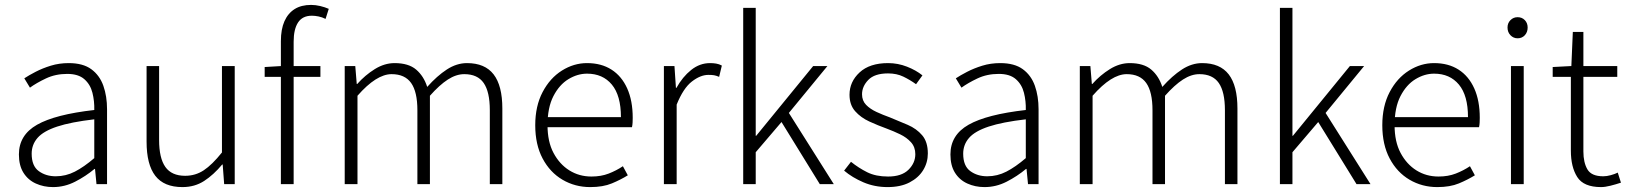

<svg xmlns="http://www.w3.org/2000/svg" viewBox="-20 -750 6633 782"><path d="M196 12Q158 12 126 -2.5Q94 -17 75.5 -46.5Q57 -76 57 -121Q57 -200 131 -242Q205 -284 364 -302Q365 -338 356.5 -372Q348 -406 323.5 -427.5Q299 -449 254 -449Q206 -449 167 -430.5Q128 -412 102 -393L79 -431Q97 -443 125 -457.5Q153 -472 187 -482.5Q221 -493 260 -493Q318 -493 352 -468Q386 -443 401 -400.5Q416 -358 416 -305V0H373L367 -62H365Q329 -32 286 -10Q243 12 196 12ZM207 -32Q248 -32 285 -51Q322 -70 364 -106V-264Q269 -253 213 -234.5Q157 -216 133 -188.5Q109 -161 109 -124Q109 -74 138 -53Q167 -32 207 -32Z M723 12Q648 12 612.5 -34Q577 -80 577 -173V-481H628V-180Q628 -106 653.5 -70Q679 -34 734 -34Q776 -34 810 -56.5Q844 -79 884 -129V-481H936V0H893L887 -80H885Q850 -38 811.5 -13Q773 12 723 12Z M1124 0V-582Q1124 -631 1138.5 -663.5Q1153 -696 1180 -713Q1207 -730 1247 -730Q1265 -730 1284 -725.5Q1303 -721 1319 -714L1306 -673Q1292 -680 1277.5 -683Q1263 -686 1250 -686Q1212 -686 1194 -658.5Q1176 -631 1176 -580V0ZM1058 -437V-477L1126 -481H1285V-437Z M1384 0V-481H1427L1433 -408H1435Q1467 -444 1506.5 -468.5Q1546 -493 1587 -493Q1644 -493 1675 -466.5Q1706 -440 1720 -396Q1760 -441 1800 -467Q1840 -493 1882 -493Q1955 -493 1990.5 -447Q2026 -401 2026 -308V0H1975V-301Q1975 -376 1950 -412Q1925 -448 1871 -448Q1838 -448 1804 -426Q1770 -404 1731 -360V0H1680V-301Q1680 -376 1654.5 -412Q1629 -448 1575 -448Q1513 -448 1436 -360V0Z M2384 12Q2322 12 2271 -18Q2220 -48 2190 -104.5Q2160 -161 2160 -240Q2160 -318 2190 -375Q2220 -432 2268.5 -462.5Q2317 -493 2371 -493Q2429 -493 2470.5 -466.5Q2512 -440 2534.5 -390Q2557 -340 2557 -270Q2557 -261 2556.5 -251Q2556 -241 2554 -232H2199V-273H2509Q2509 -361 2472 -405.5Q2435 -450 2371 -450Q2332 -450 2295 -427.5Q2258 -405 2234 -358.5Q2210 -312 2210 -240Q2210 -173 2234.5 -127Q2259 -81 2299 -56Q2339 -31 2389 -31Q2428 -31 2459 -43Q2490 -55 2517 -73L2537 -36Q2508 -18 2472 -3Q2436 12 2384 12Z M2684 0V-481H2727L2733 -392H2735Q2760 -437 2795 -465Q2830 -493 2872 -493Q2885 -493 2897 -491Q2909 -489 2920 -483L2909 -437Q2897 -442 2888.5 -443.5Q2880 -445 2865 -445Q2833 -445 2798 -418Q2763 -391 2736 -324V0Z M3007 0V-718H3058V-197H3060L3292 -481H3350L3193 -290L3376 0H3319L3163 -253L3058 -130V0Z M3595 12Q3542 12 3496.5 -7.5Q3451 -27 3418 -55L3446 -91Q3477 -66 3512 -48.5Q3547 -31 3597 -31Q3652 -31 3680 -58.5Q3708 -86 3708 -122Q3708 -151 3690.5 -170.5Q3673 -190 3646 -203Q3619 -216 3592 -226Q3556 -239 3521 -255Q3486 -271 3463 -297Q3440 -323 3440 -364Q3440 -417 3481 -455Q3522 -493 3597 -493Q3637 -493 3674 -478.5Q3711 -464 3737 -443L3711 -407Q3686 -425 3659 -438Q3632 -451 3597 -451Q3542 -451 3516.5 -424.5Q3491 -398 3491 -366Q3491 -340 3507.5 -323Q3524 -306 3550 -294Q3576 -282 3604 -272Q3641 -257 3677 -241.5Q3713 -226 3736 -199Q3759 -172 3759 -125Q3759 -88 3740 -57Q3721 -26 3684.5 -7Q3648 12 3595 12Z M3990 12Q3952 12 3920 -2.5Q3888 -17 3869.5 -46.5Q3851 -76 3851 -121Q3851 -200 3925 -242Q3999 -284 4158 -302Q4159 -338 4150.5 -372Q4142 -406 4117.5 -427.5Q4093 -449 4048 -449Q4000 -449 3961 -430.5Q3922 -412 3896 -393L3873 -431Q3891 -443 3919 -457.5Q3947 -472 3981 -482.5Q4015 -493 4054 -493Q4112 -493 4146 -468Q4180 -443 4195 -400.5Q4210 -358 4210 -305V0H4167L4161 -62H4159Q4123 -32 4080 -10Q4037 12 3990 12ZM4001 -32Q4042 -32 4079 -51Q4116 -70 4158 -106V-264Q4063 -253 4007 -234.5Q3951 -216 3927 -188.5Q3903 -161 3903 -124Q3903 -74 3932 -53Q3961 -32 4001 -32Z M4378 0V-481H4421L4427 -408H4429Q4461 -444 4500.5 -468.5Q4540 -493 4581 -493Q4638 -493 4669 -466.5Q4700 -440 4714 -396Q4754 -441 4794 -467Q4834 -493 4876 -493Q4949 -493 4984.5 -447Q5020 -401 5020 -308V0H4969V-301Q4969 -376 4944 -412Q4919 -448 4865 -448Q4832 -448 4798 -426Q4764 -404 4725 -360V0H4674V-301Q4674 -376 4648.5 -412Q4623 -448 4569 -448Q4507 -448 4430 -360V0Z M5193 0V-718H5244V-197H5246L5478 -481H5536L5379 -290L5562 0H5505L5349 -253L5244 -130V0Z M5834 12Q5772 12 5721 -18Q5670 -48 5640 -104.5Q5610 -161 5610 -240Q5610 -318 5640 -375Q5670 -432 5718.5 -462.5Q5767 -493 5821 -493Q5879 -493 5920.5 -466.5Q5962 -440 5984.5 -390Q6007 -340 6007 -270Q6007 -261 6006.5 -251Q6006 -241 6004 -232H5649V-273H5959Q5959 -361 5922 -405.5Q5885 -450 5821 -450Q5782 -450 5745 -427.5Q5708 -405 5684 -358.5Q5660 -312 5660 -240Q5660 -173 5684.5 -127Q5709 -81 5749 -56Q5789 -31 5839 -31Q5878 -31 5909 -43Q5940 -55 5967 -73L5987 -36Q5958 -18 5922 -3Q5886 12 5834 12Z M6134 0V-481H6186V0ZM6161 -594Q6144 -594 6132 -606.5Q6120 -619 6120 -638Q6120 -656 6132 -668Q6144 -680 6161 -680Q6179 -680 6190.5 -668Q6202 -656 6202 -638Q6202 -619 6190.5 -606.5Q6179 -594 6161 -594Z M6501 12Q6430 12 6404 -29Q6378 -70 6378 -136V-437H6304V-477L6380 -481L6386 -620H6429V-481H6567V-437H6429V-133Q6429 -88 6445.5 -60Q6462 -32 6510 -32Q6524 -32 6540.5 -36.5Q6557 -41 6569 -47L6582 -6Q6561 1 6539 6.5Q6517 12 6501 12Z"/></svg>

Font: Assistant ExtraLight Light
Style: Regular
Weight: 300
Version: Version 3.000